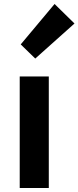

<svg xmlns="http://www.w3.org/2000/svg" viewBox="-20 -944 394 964"><path d="M157 -650 354 -826 254 -924 84 -721ZM79 0H225V-560H79Z"/></svg>

Font: Spoqa Han Sans Neo Bold
Style: Bold
Weight: 700
Designer: [Spoqa Han Sans Neo] Dong-huui Kim  Younghwa Kang  Yujin Lee  [Noto Sans] Ryoko NISHIZUKA  (kana & ideographs); Paul D. 
Foundry: Spoqa (http://www.spoqa-han-sans.com)
Version: Version 1.000